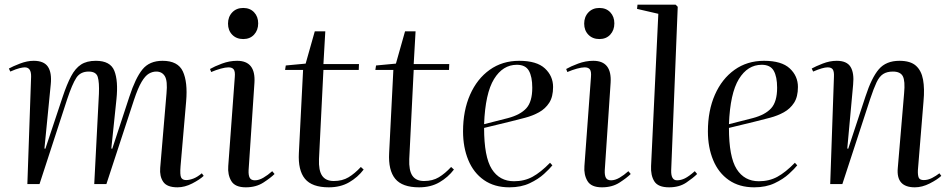

<svg xmlns="http://www.w3.org/2000/svg" viewBox="-20 -787 4062 821"><path d="M403 -386Q405 -435 398 -458Q391 -481 359 -481Q324 -481 306.5 -454.5Q289 -428 267 -362L149 0H97L113 -459Q114 -499 86 -499Q78 -499 63.5 -495.5Q49 -492 24 -481L18 -494Q34 -503 65 -515Q96 -527 124 -527Q168 -527 185 -501.5Q202 -476 197 -426L170 -152L174 -151L248 -373Q266 -427 284 -461Q302 -495 326.5 -511Q351 -527 390 -527Q452 -527 469 -484Q486 -441 478 -363L456 -152L460 -151L533 -373Q559 -453 589 -490Q619 -527 675 -527Q741 -527 762 -481.5Q783 -436 776 -354L752 -76Q749 -39 754.5 -28Q760 -17 776 -17Q790 -17 807 -23.5Q824 -30 843 -46L851 -35Q834 -19 802 -2.5Q770 14 739 14Q694 14 678 -9.5Q662 -33 665 -69L692 -388Q697 -441 685 -461Q673 -481 648 -481Q632 -481 616.5 -472Q601 -463 585.5 -437Q570 -411 553 -360L435 0H383Z M955 -686Q955 -715 973 -734Q991 -753 1020 -753Q1049 -753 1066.5 -734.5Q1084 -716 1084 -687Q1084 -658 1066.5 -639Q1049 -620 1020 -620Q991 -620 973 -638.5Q955 -657 955 -686ZM984 -458Q986 -481 979.5 -490Q973 -499 957 -499Q944 -499 924 -493.5Q904 -488 883 -479L878 -492Q897 -503 929 -515Q961 -527 994 -527Q1074 -527 1068 -433L1043 -59Q1042 -37 1048 -26.5Q1054 -16 1070 -16Q1087 -16 1106 -27Q1125 -38 1144 -55L1154 -43Q1138 -27 1106.5 -6.5Q1075 14 1031 14Q985 14 969 -13Q953 -40 956 -77Z M1202 -507 1287 -515 1326 -653H1371L1363 -513H1515L1514 -488H1363L1344 -107Q1342 -58 1357.5 -35.5Q1373 -13 1407 -13Q1444 -13 1470.5 -29Q1497 -45 1523 -73L1535 -62Q1510 -29 1473 -7.5Q1436 14 1386 14Q1314 14 1284 -22.5Q1254 -59 1258 -133L1276 -488H1199Z M1588 -507 1673 -515 1712 -653H1757L1749 -513H1901L1900 -488H1749L1730 -107Q1728 -58 1743.5 -35.5Q1759 -13 1793 -13Q1830 -13 1856.5 -29Q1883 -45 1909 -73L1921 -62Q1896 -29 1859 -7.5Q1822 14 1772 14Q1700 14 1670 -22.5Q1640 -59 1644 -133L1662 -488H1585Z M2200 -527Q2275 -527 2310 -494.5Q2345 -462 2345 -415Q2345 -373 2328.5 -347.5Q2312 -322 2285 -307Q2258 -292 2225.5 -283.5Q2193 -275 2161 -267L2050 -240Q2050 -116 2083 -64Q2116 -12 2178 -12Q2222 -12 2257 -31Q2292 -50 2332 -91L2342 -80Q2331 -66 2306.5 -43.5Q2282 -21 2245 -3.5Q2208 14 2158 14Q2094 14 2049.5 -17Q2005 -48 1982.5 -102.5Q1960 -157 1960 -225Q1960 -314 1990 -382Q2020 -450 2074 -488.5Q2128 -527 2200 -527ZM2256 -412Q2256 -459 2241.5 -484.5Q2227 -510 2190 -510Q2130 -510 2092.5 -449Q2055 -388 2050 -256L2152 -282Q2205 -296 2230.5 -324Q2256 -352 2256 -412Z M2478 -686Q2478 -715 2496 -734Q2514 -753 2543 -753Q2572 -753 2589.5 -734.5Q2607 -716 2607 -687Q2607 -658 2589.5 -639Q2572 -620 2543 -620Q2514 -620 2496 -638.5Q2478 -657 2478 -686ZM2507 -458Q2509 -481 2502.5 -490Q2496 -499 2480 -499Q2467 -499 2447 -493.5Q2427 -488 2406 -479L2401 -492Q2420 -503 2452 -515Q2484 -527 2517 -527Q2597 -527 2591 -433L2566 -59Q2565 -37 2571 -26.5Q2577 -16 2593 -16Q2610 -16 2629 -27Q2648 -38 2667 -55L2677 -43Q2661 -27 2629.5 -6.5Q2598 14 2554 14Q2508 14 2492 -13Q2476 -40 2479 -77Z M2795 -728 2704 -749 2706 -767H2869L2878 -758L2850 -58Q2849 -16 2875 -16Q2892 -16 2909 -24.5Q2926 -33 2951 -55L2961 -43Q2945 -27 2915 -6.5Q2885 14 2841 14Q2794 14 2778 -11.5Q2762 -37 2764 -77Z M3247 -527Q3322 -527 3357 -494.5Q3392 -462 3392 -415Q3392 -373 3375.5 -347.5Q3359 -322 3332 -307Q3305 -292 3272.5 -283.5Q3240 -275 3208 -267L3097 -240Q3097 -116 3130 -64Q3163 -12 3225 -12Q3269 -12 3304 -31Q3339 -50 3379 -91L3389 -80Q3378 -66 3353.5 -43.5Q3329 -21 3292 -3.5Q3255 14 3205 14Q3141 14 3096.5 -17Q3052 -48 3029.5 -102.5Q3007 -157 3007 -225Q3007 -314 3037 -382Q3067 -450 3121 -488.5Q3175 -527 3247 -527ZM3303 -412Q3303 -459 3288.5 -484.5Q3274 -510 3237 -510Q3177 -510 3139.5 -449Q3102 -388 3097 -256L3199 -282Q3252 -296 3277.5 -324Q3303 -352 3303 -412Z M4005 -35Q3988 -19 3955.5 -2.5Q3923 14 3892 14Q3811 14 3819 -69L3846 -388Q3851 -441 3840.5 -461Q3830 -481 3798 -481Q3773 -481 3756.5 -470.5Q3740 -460 3728 -434.5Q3716 -409 3701 -364L3582 0H3530L3546 -459Q3547 -481 3541 -490Q3535 -499 3519 -499Q3499 -499 3457 -481L3451 -494Q3467 -503 3497.5 -515Q3528 -527 3558 -527Q3601 -527 3617 -501Q3633 -475 3628 -425L3603 -152L3607 -151L3681 -375Q3707 -455 3738 -491Q3769 -527 3826 -527Q3873 -527 3896.5 -506Q3920 -485 3927 -446.5Q3934 -408 3929 -354L3905 -60Q3904 -38 3908.5 -27.5Q3913 -17 3930 -17Q3948 -17 3965.5 -26Q3983 -35 3997 -46Z"/></svg>

Font: Literata 72pt
Style: Italic
Weight: 400
Italic angle: -2°
Designer: Latin by Veronika Burian and Jose Scaglione. Greek by Irene Vlachou. Cyrillic by Vera Evstafieva
Foundry: TypeTogether
Version: Version 3.002